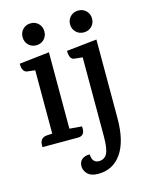

<svg xmlns="http://www.w3.org/2000/svg" viewBox="-135 -784 846 1097"><g transform="rotate(-15 288.0 -235.5)"><path d="M495 -50Q495 88 444.5 159.5Q394 231 306 230Q266 230 245.5 210Q225 190 225 163.5Q225 137 242.5 123Q260 109 288 110Q290 161 330 161Q361 161 377 134.5Q393 108 393 29V-436L346 -441Q316 -443 316 -495L495 -514ZM249 0H38V-8Q38 -54 77 -58L112 -60V-435L68 -440Q36 -443 36 -494L214 -514V-62L287 -56Q293 0 249 0ZM220 -636Q220 -608 201.5 -589.5Q183 -571 155.5 -571Q128 -571 109.5 -589.5Q91 -608 91 -636Q91 -664 109.5 -682.5Q128 -701 155.5 -701Q183 -701 201.5 -682.5Q220 -664 220 -636ZM483.5 -590.5Q465 -572 437 -572Q409 -572 390.5 -590.5Q372 -609 372 -636.5Q372 -664 390.5 -682.5Q409 -701 437 -701Q465 -701 483.5 -682.5Q502 -664 502 -636.5Q502 -609 483.5 -590.5Z"/></g></svg>

Font: Karma SemiBold
Style: Regular
Weight: 600
Designer: Joana Correia
Foundry: Indian Type Foundry
Version: Version 1.202;PS 1.0;hotconv 1.0.78;makeotf.lib2.5.61930; tt